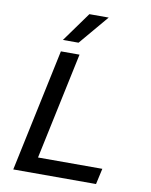

<svg xmlns="http://www.w3.org/2000/svg" viewBox="-99 -1004 848 1076"><g transform="rotate(10 325.0 -465.5)"><path d="M200 -698H306L177 -90H543L523 0H52ZM321 -931H431L289 -763H200Z"/></g></svg>

Font: Azeret Mono
Style: Italic
Weight: 400
Italic angle: -12°
Designer: Martin Vácha
Foundry: Displaay
Version: Version 1.000; Glyphs 3.0.3, build 3074